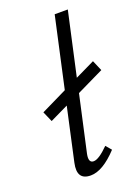

<svg xmlns="http://www.w3.org/2000/svg" viewBox="-138 -772 611 839"><g transform="rotate(-20 167.5 -353.0)"><path d="M168 -49Q192 -49 238 -95L260 -69Q191 5 135 5Q69 5 86 -72L140 -318L55 -277L34 -325L155 -384L227 -711H288L223 -417L314 -461L335 -412L209 -351L151 -89Q143 -49 168 -49Z"/></g></svg>

Font: EauTest
Style: Italic
Weight: 400
Italic angle: -12°
Designer: Christian Thalmann (Catharsis Fonts)
Version: Version 0.001;PS 000.001;hotconv 1.0.88;makeotf.lib2.5.64775